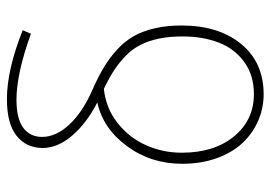

<svg xmlns="http://www.w3.org/2000/svg" viewBox="-134 -640 786 558"><g transform="rotate(-90 259.0 -361.0)"><path d="M94.2 -226.1Q94.2 -131.3 141.8 -73.7Q189.5 -16.1 264.2 -16.1Q319.3 -16.1 357.9 -44.2Q396.5 -72.3 414.3 -118.4Q432.1 -164.6 432.1 -224.1Q432.1 -261.7 425.8 -292Q419.4 -322.3 407.7 -345.5Q396 -368.7 376.5 -387.9Q356.9 -407.2 334.2 -422.1Q311.5 -437 279.8 -452.1Q223.6 -446.3 180.7 -412.4Q137.7 -378.4 116 -329.6Q94.2 -280.8 94.2 -226.1ZM264.2 12.2Q223.6 12.2 187 -3.7Q150.4 -19.5 122.6 -49.1Q94.7 -78.6 78.4 -123.8Q62 -168.9 62 -224.1Q62 -315.4 113.3 -385Q164.6 -454.6 240.2 -471.2Q180.2 -502 144 -544.2Q107.9 -586.4 107.9 -629.9Q107.9 -677.2 143.1 -705.6Q178.2 -733.9 250 -733.9Q335 -733.9 450.2 -688L439.9 -664.1Q324.2 -706.1 248 -706.1Q192.9 -706.1 166.5 -686.3Q140.1 -666.5 140.1 -631.8Q140.1 -591.3 175.8 -552.7Q211.4 -514.2 275.9 -485.8Q314.9 -468.8 342.8 -451.9Q370.6 -435.1 394.5 -413.1Q418.5 -391.1 433.1 -365Q447.8 -338.9 455.8 -304.2Q463.9 -269.5 463.9 -226.1Q463.9 -118.7 410.2 -53.2Q356.4 12.2 264.2 12.2Z"/></g></svg>

Font: Source Sans 3 ExtraLight
Style: Regular
Weight: 200
Designer: Paul D. Hunt
Foundry: Adobe
Version: Version 3.052;hotconv 1.1.0;makeotfexe 2.6.0